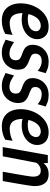

<svg xmlns="http://www.w3.org/2000/svg" viewBox="754 -1296 552 2100"><g transform="rotate(90 1030.0 -246.0)"><path d="M351 -28Q323.5 -11.5 286.5 -0.8Q249.5 10 204.5 10Q140 10 98.5 -17.2Q57 -44.5 36.8 -91Q16.5 -137.5 16.5 -195Q16.5 -255 35 -310.2Q53.5 -365.5 87.2 -408.8Q121 -452 167.5 -477Q214 -502 270.5 -502Q337.5 -502 373 -467Q408.5 -432 408.5 -376Q408.5 -331 381.5 -292.5Q354.5 -254 306.5 -230.8Q258.5 -207.5 194.5 -207.5Q152 -207.5 123 -215.5Q124.5 -161 139.2 -130.8Q154 -100.5 177.2 -88.2Q200.5 -76 227.5 -76Q262.5 -76 297.8 -84.2Q333 -92.5 362 -108ZM262.5 -416Q215 -416 182.2 -380.2Q149.5 -344.5 134 -281.5Q157.5 -273.5 181.5 -273.5Q236 -273.5 266.5 -287.5Q297 -301.5 309.5 -322.5Q322 -343.5 322 -363.5Q322 -383.5 311.8 -395Q301.5 -406.5 287.5 -411.2Q273.5 -416 262.5 -416Z M556.5 10Q510 10 474.2 -4.2Q438.5 -18.5 414 -31L441 -123.5Q462.5 -108 495 -90.8Q527.5 -73.5 565.5 -73.5Q602.5 -73.5 620.8 -92.5Q639 -111.5 639 -142Q639 -174.5 620.8 -188.2Q602.5 -202 572.5 -211.5Q545 -220.5 521.8 -233Q498.5 -245.5 484.2 -267.8Q470 -290 470 -328.5Q470 -371 490.8 -410.8Q511.5 -450.5 552.8 -476.2Q594 -502 655.5 -502Q698 -502 729 -491.2Q760 -480.5 780.5 -468.5L755 -382Q735 -401 707 -413.5Q679 -426 644.5 -426Q609 -426 588 -407Q567 -388 567 -355.5Q567 -324.5 590.8 -311.5Q614.5 -298.5 650.5 -285.5Q691 -271 716.8 -246Q742.5 -221 742.5 -164Q742.5 -137 732 -106.8Q721.5 -76.5 699 -50Q676.5 -23.5 641.2 -6.8Q606 10 556.5 10Z M921 10Q874.5 10 838.8 -4.2Q803 -18.5 778.5 -31L805.5 -123.5Q827 -108 859.5 -90.8Q892 -73.5 930 -73.5Q967 -73.5 985.2 -92.5Q1003.5 -111.5 1003.5 -142Q1003.5 -174.5 985.2 -188.2Q967 -202 937 -211.5Q909.5 -220.5 886.2 -233Q863 -245.5 848.8 -267.8Q834.5 -290 834.5 -328.5Q834.5 -371 855.2 -410.8Q876 -450.5 917.2 -476.2Q958.5 -502 1020 -502Q1062.5 -502 1093.5 -491.2Q1124.5 -480.5 1145 -468.5L1119.5 -382Q1099.5 -401 1071.5 -413.5Q1043.5 -426 1009 -426Q973.5 -426 952.5 -407Q931.5 -388 931.5 -355.5Q931.5 -324.5 955.2 -311.5Q979 -298.5 1015 -285.5Q1055.5 -271 1081.2 -246Q1107 -221 1107 -164Q1107 -137 1096.5 -106.8Q1086 -76.5 1063.5 -50Q1041 -23.5 1005.8 -6.8Q970.5 10 921 10Z M1508.5 -28Q1481 -11.5 1444 -0.8Q1407 10 1362 10Q1297.5 10 1256 -17.2Q1214.5 -44.5 1194.2 -91Q1174 -137.5 1174 -195Q1174 -255 1192.5 -310.2Q1211 -365.5 1244.8 -408.8Q1278.5 -452 1325 -477Q1371.5 -502 1428 -502Q1495 -502 1530.5 -467Q1566 -432 1566 -376Q1566 -331 1539 -292.5Q1512 -254 1464 -230.8Q1416 -207.5 1352 -207.5Q1309.5 -207.5 1280.5 -215.5Q1282 -161 1296.8 -130.8Q1311.5 -100.5 1334.8 -88.2Q1358 -76 1385 -76Q1420 -76 1455.2 -84.2Q1490.5 -92.5 1519.5 -108ZM1420 -416Q1372.5 -416 1339.8 -380.2Q1307 -344.5 1291.5 -281.5Q1315 -273.5 1339 -273.5Q1393.5 -273.5 1424 -287.5Q1454.5 -301.5 1467 -322.5Q1479.5 -343.5 1479.5 -363.5Q1479.5 -383.5 1469.2 -395Q1459 -406.5 1445 -411.2Q1431 -416 1420 -416Z M1588.5 0 1676 -493H1763.5L1764 -446Q1791.5 -477.5 1820.5 -489.8Q1849.5 -502 1884.5 -502Q1952 -502 1983.8 -461.2Q2015.5 -420.5 2015.5 -350Q2015.5 -342 2014.5 -331.2Q2013.5 -320.5 2010.8 -300Q2008 -279.5 2002.2 -243.2Q1996.5 -207 1986.2 -147.8Q1976 -88.5 1960 0H1858.5Q1874 -88 1884 -145.8Q1894 -203.5 1899.8 -238.5Q1905.5 -273.5 1908 -292Q1910.5 -310.5 1911.2 -319.2Q1912 -328 1912 -334Q1912 -416 1846 -416Q1795.5 -416 1760.5 -369L1689.5 0Z"/></g></svg>

Font: Cabin Condensed Medium
Style: Italic
Weight: 500
Width: 3
Italic angle: -10°
Designer: Pablo Impallari
Foundry: Pablo Impallari. http://www.impallari.com Igino Marini. http://www.ikern.com
Version: Version 3.001; ttfautohint (v1.8.3)